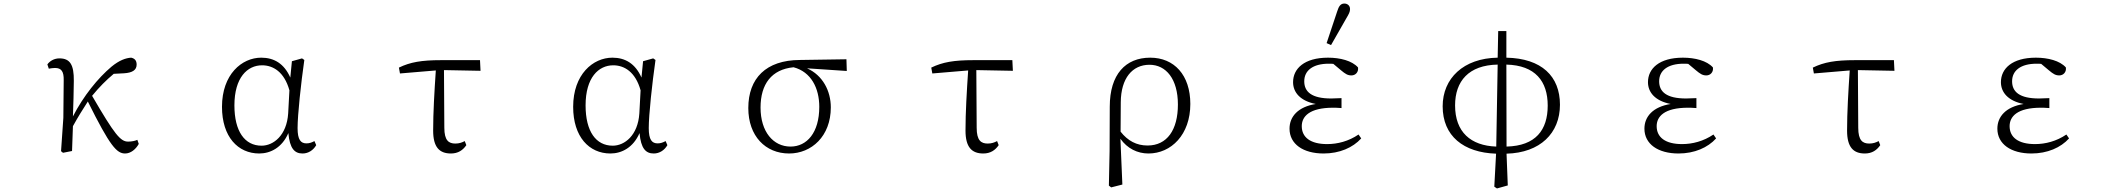

<svg xmlns="http://www.w3.org/2000/svg" viewBox="-20 -851 11970 1082"><path d="M335 10 386 0C387 -44 389 -92 391 -140C423 -198 445 -232 475 -279C600 -27 638 14 685 14C716 14 745 -9 762 -40L754 -63C742 -57 722 -53 702 -53C659 -53 627 -91 499 -311C539 -360 579 -400 621 -435L679 -438C726 -441 750 -456 750 -487C750 -512 737 -522 719 -526C689 -524 653 -512 608 -475C532 -411 450 -310 391 -195C393 -263 396 -334 396 -395C397 -486 375 -522 315 -522C286 -522 261 -508 247 -488L255 -464C267 -466 279 -468 290 -468C326 -468 340 -448 339 -399L337 -187L324 1Z M1301 -257C1301 -414 1374 -483 1457 -483C1519 -483 1582 -446 1611 -342L1604 -212C1596 -88 1521 -30 1454 -30C1359 -30 1301 -111 1301 -257ZM1441 14C1505 14 1570 -20 1605 -101C1613 -14 1640 14 1685 14C1718 14 1746 -5 1762 -33L1752 -56C1737 -48 1724 -43 1707 -43C1675 -43 1657 -63 1657 -129C1657 -204 1676 -380 1695 -513L1682 -522L1625 -506L1616 -414C1581 -493 1524 -526 1452 -526C1343 -526 1231 -432 1231 -249C1231 -80 1321 14 1441 14Z M2234 -437 2436 -454C2428 -335 2421 -217 2421 -115C2421 -22 2456 14 2521 14C2562 14 2589 -5 2608 -33L2599 -56C2584 -48 2568 -42 2546 -42C2509 -42 2484 -59 2484 -131L2482 -456L2688 -452L2685 -512H2465C2356 -512 2292 -501 2228 -470Z M3280 -257C3280 -414 3353 -483 3436 -483C3498 -483 3561 -446 3590 -342L3583 -212C3575 -88 3500 -30 3433 -30C3338 -30 3280 -111 3280 -257ZM3420 14C3484 14 3549 -20 3584 -101C3592 -14 3619 14 3664 14C3697 14 3725 -5 3741 -33L3731 -56C3716 -48 3703 -43 3686 -43C3654 -43 3636 -63 3636 -129C3636 -204 3655 -380 3674 -513L3661 -522L3604 -506L3595 -414C3560 -493 3503 -526 3431 -526C3322 -526 3210 -432 3210 -249C3210 -80 3300 14 3420 14Z M4427 14C4553 14 4662 -83 4662 -246C4662 -339 4616 -427 4528 -466L4752 -451L4750 -517L4487 -513C4297 -512 4197 -410 4197 -242C4197 -84 4294 14 4427 14ZM4266 -245C4266 -377 4328 -460 4452 -472C4551 -446 4597 -354 4597 -249C4597 -103 4527 -25 4435 -25C4338 -25 4266 -108 4266 -245Z M5234 -437 5436 -454C5428 -335 5421 -217 5421 -115C5421 -22 5456 14 5521 14C5562 14 5589 -5 5608 -33L5599 -56C5584 -48 5568 -42 5546 -42C5509 -42 5484 -59 5484 -131L5482 -456L5688 -452L5685 -512H5465C5356 -512 5292 -501 5228 -470Z M6296 -275C6297 -410 6361 -486 6458 -486C6551 -486 6618 -406 6618 -262C6618 -119 6557 -31 6447 -31C6385 -31 6336 -57 6295 -109ZM6229 195 6242 205 6305 189 6294 -69C6333 -14 6390 14 6452 14C6580 14 6688 -92 6688 -265C6688 -428 6597 -526 6462 -526C6323 -526 6234 -432 6234 -250L6233 0Z M7439 14C7529 14 7604 -19 7651 -71L7636 -93C7580 -55 7518 -39 7459 -39C7365 -39 7316 -77 7316 -140C7316 -194 7358 -244 7493 -244C7504 -244 7512 -244 7540 -242V-298C7512 -297 7497 -296 7482 -296C7371 -296 7330 -334 7330 -393C7330 -453 7378 -492 7468 -492C7478 -492 7486 -492 7494 -491L7537 -455C7562 -434 7575 -426 7596 -426C7619 -426 7637 -445 7633 -471C7599 -509 7532 -526 7464 -526C7330 -526 7267 -464 7267 -388C7267 -330 7308 -282 7395 -265C7295 -249 7247 -194 7247 -126C7247 -39 7324 14 7439 14ZM7456 -608 7481 -597 7566 -746C7582 -773 7588 -784 7588 -800C7588 -819 7574 -831 7556 -831C7536 -831 7525 -818 7515 -785Z M8702 -256C8702 -118 8634 -29 8470 -25L8469 -487C8632 -483 8702 -393 8702 -256ZM8180 -257C8180 -394 8257 -484 8420 -487L8412 -25C8268 -30 8180 -107 8180 -257ZM8401 201 8416 211 8477 194 8470 15C8659 10 8771 -100 8771 -261C8771 -421 8668 -522 8469 -526V-676H8423L8420 -526C8227 -523 8110 -409 8110 -252C8110 -85 8227 9 8411 15Z M9439 14C9529 14 9604 -19 9651 -71L9636 -93C9580 -55 9518 -39 9459 -39C9365 -39 9316 -77 9316 -140C9316 -194 9358 -244 9493 -244C9504 -244 9512 -244 9540 -242V-298C9512 -297 9497 -296 9482 -296C9371 -296 9330 -334 9330 -393C9330 -453 9378 -492 9468 -492C9478 -492 9486 -492 9494 -491L9537 -455C9562 -434 9575 -426 9596 -426C9619 -426 9637 -445 9633 -471C9599 -509 9532 -526 9464 -526C9330 -526 9267 -464 9267 -388C9267 -330 9308 -282 9395 -265C9295 -249 9247 -194 9247 -126C9247 -39 9324 14 9439 14Z M10202 -437 10404 -454C10396 -335 10389 -217 10389 -115C10389 -22 10424 14 10489 14C10530 14 10557 -5 10576 -33L10567 -56C10552 -48 10536 -42 10514 -42C10477 -42 10452 -59 10452 -131L10450 -456L10656 -452L10653 -512H10433C10324 -512 10260 -501 10196 -470Z M11428 14C11518 14 11593 -19 11640 -71L11625 -93C11569 -55 11507 -39 11448 -39C11354 -39 11305 -77 11305 -140C11305 -194 11347 -244 11482 -244C11493 -244 11501 -244 11529 -242V-298C11501 -297 11486 -296 11471 -296C11360 -296 11319 -334 11319 -393C11319 -453 11367 -492 11457 -492C11467 -492 11475 -492 11483 -491L11526 -455C11551 -434 11564 -426 11585 -426C11608 -426 11626 -445 11622 -471C11588 -509 11521 -526 11453 -526C11319 -526 11256 -464 11256 -388C11256 -330 11297 -282 11384 -265C11284 -249 11236 -194 11236 -126C11236 -39 11313 14 11428 14Z"/></svg>

Font: Kiri Minchoo Light
Style: Regular
Weight: 300
Designer: Ryoko NISHIZUKA 西塚涼子 (kana & ideographs); Frank Grießhammer (Latin, Greek & Cyrillic);
akenotsuki.com/eyeben/fonts/ (U+
Foundry: Adobe
akenotsuki.com/eyeben/fonts/
Version: Version 4.002;hotconv 1.0.119;makeotfexe 2.5.65604